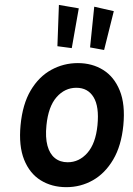

<svg xmlns="http://www.w3.org/2000/svg" viewBox="-20 -760 549 794"><path d="M254.3 14Q194.2 14 148.3 -14.4Q102.5 -42.8 79.7 -99.8Q57 -156.8 65 -242Q73.2 -329 106.9 -386Q140.7 -443 191.8 -471Q242.9 -499.1 302 -499.1Q361.2 -499.1 406.6 -470.8Q452.1 -442.5 475.2 -385.6Q498.4 -328.7 490.1 -242Q481.7 -156.6 447.9 -99.7Q414.2 -42.8 363.8 -14.4Q313.5 14 254.3 14ZM259.8 -89Q307.3 -89 341.4 -127.7Q375.5 -166.3 383.1 -242Q390.7 -319.3 367 -358.1Q343.3 -397 295.8 -397Q248.1 -397 214 -358.3Q179.9 -319.6 172.1 -242Q167 -191.9 176.2 -157.7Q185.5 -123.5 207 -106.3Q228.5 -89 259.8 -89ZM410.5 -553.3 352.5 -563.9 369.7 -732.3 450.6 -713.9ZM276.8 -561 217.4 -568.9 223.6 -739.7 305.8 -725.5Z"/></svg>

Font: Karla
Style: Italic
Weight: 400
Italic angle: -8°
Designer: Jonathan Pinhorn
Version: Version 2.004;gftools[0.9.33]